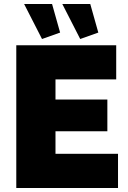

<svg xmlns="http://www.w3.org/2000/svg" viewBox="-20 -935 637 955"><path d="M379 -741 469 -773 429 -915H290ZM189 -741 279 -773 239 -915H100ZM256 -170V-282H514V-440H256V-540H558V-710H61V0H567V-170Z"/></svg>

Font: Raleway Black
Style: Regular
Weight: 900
Designer: Matt McInerney, Pablo Impallari, Rodrigo Fuenzalida
Foundry: Matt McInerney, Pablo Impallari, Rodrigo Fuenzalida
Version: Version 3.000g; ttfautohint (v1.5) -l 8 -r 28 -G 28 -x 14 -D